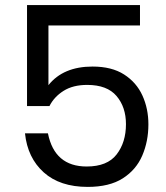

<svg xmlns="http://www.w3.org/2000/svg" viewBox="-20 -725 652 753"><path d="M324 8Q215 8 151.5 -49Q88 -106 78 -202H168Q194 -72 320 -72Q401 -72 437.5 -119.5Q474 -167 474 -238Q474 -305 437 -348.5Q400 -392 322 -392Q266 -392 229 -368.5Q192 -345 174 -309H86V-705H529V-625H170V-391Q228 -464 343 -464Q418 -464 466.5 -433Q515 -402 538.5 -350.5Q562 -299 562 -237Q562 -171 538 -115Q514 -59 461.5 -25.5Q409 8 324 8Z"/></svg>

Font: Ulagadi Sans
Style: Regular
Weight: 400
Designer: Ninad Kale (Devanagari), Jonny Pinhorn (Latin)
Foundry: Indian Type Foundry
Version: Version 3.01;March 29, 2020;FontCreator 12.0.0.2522 64-bit; 